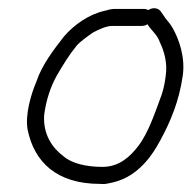

<svg xmlns="http://www.w3.org/2000/svg" viewBox="-20 -479 473 474"><path d="M346 -454C343 -456 339 -457 336 -457H263C256 -457 247 -455 237 -452C198 -443 162 -417 138 -389C114 -358 84 -320 70 -278C56 -245 42 -196 48 -160C64 -79 120 -25 227 -25C235 -24 243 -25 251 -27C311 -38 349 -82 376 -133C401 -179 422 -229 431 -291C438 -337 422 -383 405 -412C398 -424 391 -429 383 -442L376 -452C369 -460 356 -461 346 -454ZM344 -419C356 -401 368 -394 375 -374C385 -353 394 -324 389 -291C387 -275 384 -260 379 -245C363 -202 347 -152 321 -118C301 -92 274 -67 233 -67C194 -67 158 -75 137 -93C109 -114 86 -147 89 -195C94 -233 105 -265 120 -292C135 -318 151 -344 169 -366C177 -376 200 -392 210 -399C222 -405 241 -415 257 -415H330C334 -415 339 -416 344 -419Z"/></svg>

Font: PolanStronk
Style: Ita
Weight: 500
Version: Version 1.0